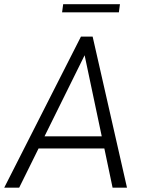

<svg xmlns="http://www.w3.org/2000/svg" viewBox="-30 -866 667 886"><path d="M343.5 -697H397.5L556 0H489.5L451.5 -181H148L58.5 0H-10.5ZM439.5 -237 360.5 -611 175.5 -237ZM261.5 -846.5H523.5L518.5 -809H256.5Z"/></svg>

Font: HK Grotesk Light
Style: Italic
Weight: 300
Italic angle: -16°
Designer: Alfredo Marco Pradil
Foundry: Hanken Design Co.
Version: Version 3.001